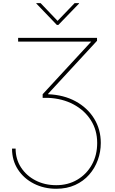

<svg xmlns="http://www.w3.org/2000/svg" viewBox="-20 -964 721 1200"><path d="M55.2 -35.2H77.6Q77.6 30.8 111.3 82.5Q145 134.3 202.4 163.8Q259.8 193.4 331.5 193.4Q405.3 193.4 463.1 159.2Q521 125 554.2 65.4Q587.4 5.9 587.4 -70.3Q587.4 -150.4 548.1 -212.4Q508.8 -274.4 439.5 -311.5Q370.1 -348.6 279.8 -352.5H246.6V-375L563 -717.8V-704.1H93.3V-727.5H586.4V-709L280.8 -377.9V-375Q378.9 -371.1 452.9 -330.6Q526.9 -290 568.4 -222.7Q609.9 -155.3 609.9 -70.3Q609.9 -15.1 591.3 36.1Q572.8 87.4 537.1 127.9Q501.5 168.5 449.7 192.1Q397.9 215.8 331.5 215.8Q254.9 215.8 191.9 183.8Q128.9 151.9 92 95.2Q55.2 38.6 55.2 -35.2ZM233.9 -944.3 339.8 -833.5 446.3 -944.3H474.1V-941.9L344.7 -808.1H335.4L207 -941.9V-944.3Z"/></svg>

Font: Inter 18pt Thin
Style: Regular
Weight: 250
Designer: Rasmus Andersson
Foundry: rsms
Version: Version 4.001;git-66647c0bb